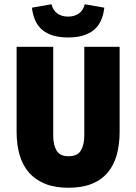

<svg xmlns="http://www.w3.org/2000/svg" viewBox="-20 -870 640 902"><path d="M302 12Q238 12 192 -6.5Q146 -25 116 -59.5Q86 -94 72 -142.5Q58 -191 58 -252V-650H230V-232Q230 -190 245.5 -163Q261 -136 302 -136Q344 -136 360 -163Q376 -190 376 -232V-650H542V-252Q542 -191 528.5 -142.5Q515 -94 486 -59.5Q457 -25 411.5 -6.5Q366 12 302 12ZM300 -694Q223 -694 180.5 -728Q138 -762 130 -834L222 -850Q229 -821 249.5 -806.5Q270 -792 300 -792Q330 -792 350.5 -806.5Q371 -821 378 -850L470 -834Q462 -762 419.5 -728Q377 -694 300 -694Z"/></svg>

Font: Source Code Pro Black
Style: Regular
Weight: 900
Monospace: yes
Designer: Paul D. Hunt, Teo Tuominen
Foundry: Adobe Systems Incorporated
Version: Version 2.030;PS 1.000;hotconv 16.6.51;makeotf.lib2.5.65220